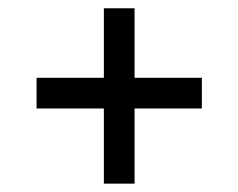

<svg xmlns="http://www.w3.org/2000/svg" viewBox="-20 -479 576 464"><path d="M305.2 -216.8H467.8V-291H305.2V-459H231V-291H68.4V-216.8H231V-35.2H305.2Z"/></svg>

Font: Vazirmatn
Style: Regular
Weight: 400
Designer: Saber Rastikerdar
Foundry: Saber Rastikerdar
Version: Version 33.003;September 2, 2022;FontCreator 14.0.0.2862 64-